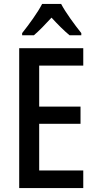

<svg xmlns="http://www.w3.org/2000/svg" viewBox="-20 -960 494 980"><path d="M292 -940H195C174 -898 128 -835 93 -791V-780H153C179 -802 211 -835 243 -870C275 -835 306 -804 335 -780H395V-791C360 -835 315 -896 292 -940ZM405 0V-90H180V-328H391V-416H180V-625H405V-714H78V0Z"/></svg>

Font: Noto Sans Thai Cond Med
Style: Regular
Weight: 500
Width: 3
Designer: Monotype Design Team
Foundry: Monotype Imaging Inc.
Version: Version 2.002